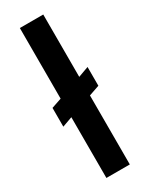

<svg xmlns="http://www.w3.org/2000/svg" viewBox="-196 -784 644 824"><g transform="rotate(-30 126.0 -371.5)"><path d="M67 0V-301L17 -283V-376L67 -393V-743H183V-434L235 -453V-360L183 -342V0Z"/></g></svg>

Font: Saira SemiCondensed SemiBold
Style: Regular
Weight: 600
Width: 4
Designer: Hector Gatti with collaboration of the Omnibus-Type team
Foundry: Omnibus-Type
Version: Version 1.101